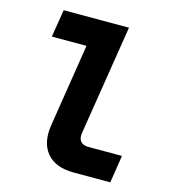

<svg xmlns="http://www.w3.org/2000/svg" viewBox="-109 -820 817 909"><g transform="rotate(15 300.0 -365.0)"><path d="M411 -730 325 -190Q321 -164 333 -149.5Q345 -135 371 -135H536L515 0H335Q246 0 203.5 -50.5Q161 -101 175 -190L239 -595H69L91 -730Z"/></g></svg>

Font: JetBrains Mono ExtraBold
Style: Italic
Weight: 800
Designer: Philipp Nurullin, Konstantin Bulenkov
Foundry: JetBrains
Version: Version 1.000; ttfautohint (v1.8.3)